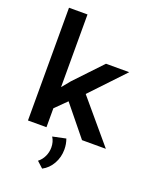

<svg xmlns="http://www.w3.org/2000/svg" viewBox="-175 -828 937 1172"><g transform="rotate(20 293.0 -242.5)"><path d="M185.1 0H64.9V-732.4H185.1V-260.3L229.5 -314.5L394 -488.3H544.9L340.8 -272.5L570.8 0H416L257.8 -194.8L185.1 -123ZM246.6 246.6 206.5 210Q230 191.9 242.7 164.3Q255.4 136.7 255.4 106.9Q255.4 69.8 237.3 41.5L322.8 23.4Q334.5 55.7 334.5 90.8Q334.5 141.1 310.8 183.3Q287.1 225.6 246.6 246.6Z"/></g></svg>

Font: Kumbh Sans SemiBold
Style: Regular
Weight: 600
Version: Version 1.005